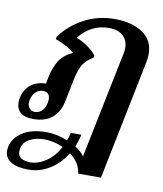

<svg xmlns="http://www.w3.org/2000/svg" viewBox="-126 -637 828 978"><g transform="rotate(10 287.5 -148.0)"><path d="M589 -418Q589 -397 585 -378L459 244H341Q335 189 282 149Q248 205 196.5 236.5Q145 268 87 268Q28 268 -4 248Q-36 228 -36 191Q-36 186 -34 172Q-24 124 23 94Q70 64 146 64Q200 64 256 87Q263 68 268 46H323Q316 77 303 110Q335 131 350 153L463 -400Q466 -414 466 -427Q466 -466 441 -490Q416 -514 366 -514Q321 -514 282 -494Q243 -474 213 -436Q242 -426 272 -405Q302 -384 318 -362L316 -352Q277 -328 261 -299.5Q245 -271 234 -215L212 -105Q201 -52 165 -21Q129 10 66 10Q23 10 1 -8.5Q-21 -27 -21 -61Q-21 -76 -19 -84Q-9 -130 23 -154.5Q55 -179 100 -179L107 -216Q118 -265 138.5 -299.5Q159 -334 208 -357Q180 -385 110 -411L112 -423Q156 -485 228.5 -524.5Q301 -564 388 -564Q478 -564 533.5 -526.5Q589 -489 589 -418ZM128 -102Q128 -121 118 -130.5Q108 -140 92 -140Q72 -140 55.5 -125.5Q39 -111 33 -84Q31 -72 31 -68Q31 -49 42 -38Q53 -27 69 -27Q89 -27 105 -42Q121 -57 126 -84Q128 -96 128 -102ZM240 124Q190 102 142 102Q99 102 66.5 119Q34 136 28 168Q26 180 26 184Q26 209 44.5 219.5Q63 230 89 230Q131 230 172 202Q213 174 240 124Z"/></g></svg>

Font: Trirong SemiBold
Style: Italic
Weight: 600
Italic angle: -12°
Designer: Katatrad Team
Foundry: CadsonDemak
Version: Version 1.001